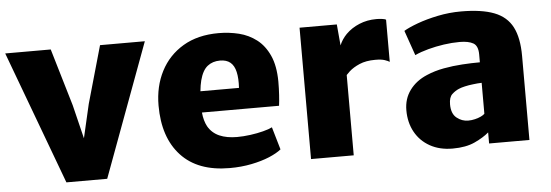

<svg xmlns="http://www.w3.org/2000/svg" viewBox="-45 -684 2327 811"><g transform="rotate(-5 1118.0 -279.0)"><path d="M207 8 -3 -557H190L262 -314L297 -171L330 -314L399 -557H589L380 8Z M900 8Q765 8 694 -68.8Q623 -145.5 623 -281Q623 -362 656 -426Q689 -490 751.2 -527Q813.5 -564 902 -564Q946.5 -564 988 -553.8Q1029.5 -543.5 1062.5 -518.2Q1095.5 -493 1115.5 -449Q1135.5 -405 1136 -338Q1136 -308 1134.2 -281Q1132.5 -254 1130 -236H803Q806.5 -200.5 819.5 -176.5Q836.5 -147 867.5 -133.5Q898.5 -120 942 -120Q969 -120 998.5 -124Q1028 -128 1053.2 -134.5Q1078.5 -141 1092 -148L1120 -52Q1101.5 -37 1068.8 -23.2Q1036 -9.5 992.8 -0.8Q949.5 8 900 8ZM968 -326Q970.5 -366.5 964.2 -393.8Q958 -421 941.8 -434.5Q925.5 -448 898 -448Q866.5 -448 844.8 -430.8Q823 -413.5 812 -371.5Q807 -352 804.5 -326Z M1245 0V-557H1403L1411 -467.5Q1421.5 -493 1441.5 -513.5Q1465.5 -537.5 1498.8 -551.2Q1532 -565 1571 -565Q1583 -565 1595 -563.5Q1607 -562 1612 -559V-380Q1605.5 -384.5 1591.5 -389.2Q1577.5 -394 1552 -394Q1512 -394 1484.8 -382.2Q1457.5 -370.5 1440.5 -355Q1432.5 -347 1426 -340.5V0Z M2171 0H2000V-47Q1977 -27 1939.2 -9.5Q1901.5 8 1845 8Q1790 8 1749.2 -14.8Q1708.5 -37.5 1686.2 -77.8Q1664 -118 1664 -170Q1664 -219 1690.8 -255.2Q1717.5 -291.5 1764 -311Q1797.5 -325.5 1837 -332.8Q1876.5 -340 1916.2 -342.5Q1956 -345 1991 -345V-378Q1991 -415 1970.8 -426.5Q1950.5 -438 1913 -438Q1881 -438 1846.2 -433Q1811.5 -428 1779 -419.2Q1746.5 -410.5 1722 -399L1685 -505Q1705.5 -517.5 1744.2 -531.8Q1783 -546 1831.5 -556Q1880 -566 1930 -566Q2017.5 -566 2070.5 -545.5Q2123.5 -525 2147.2 -479Q2171 -433 2171 -356ZM1954.5 -255Q1936 -253 1919.5 -249.2Q1903 -245.5 1893 -241Q1877.5 -234.5 1863.8 -221.8Q1850 -209 1850 -179Q1850 -139.5 1871.8 -121.8Q1893.5 -104 1921 -104Q1935.5 -104 1949.8 -107.5Q1964 -111 1975 -116.2Q1986 -121.5 1991 -127V-258Q1973.5 -257.5 1954.5 -255Z"/></g></svg>

Font: Koeln Type Sans ExtraBold
Style: Regular
Weight: 800
Designer: Eben Sorkin
Foundry: Eben Sorkin
Version: Version 2.001